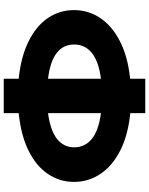

<svg xmlns="http://www.w3.org/2000/svg" viewBox="95 -892 797 1027"><g transform="rotate(-90 493.5 -378.5)"><path d="M586 -81V0H402V-80Q283 -92 200.5 -134.5Q118 -177 76 -241Q34 -305 34 -381Q34 -457 76 -520Q118 -583 200.5 -624Q283 -665 402 -677V-757H586V-677Q704 -665 787 -623.5Q870 -582 911.5 -519.5Q953 -457 953 -381Q953 -305 911 -241.5Q869 -178 786.5 -135.5Q704 -93 586 -81ZM769 -380Q769 -498 586 -520V-237Q678 -249 723.5 -285.5Q769 -322 769 -380ZM402 -237V-520Q310 -508 264.5 -472.5Q219 -437 219 -380Q219 -322 264.5 -285.5Q310 -249 402 -237Z"/></g></svg>

Font: Montserrat arm2
Style: Bold
Weight: 700
Designer: Julieta Ulanovsky
Foundry: Julieta Ulanovsky
Version: Version 6.000